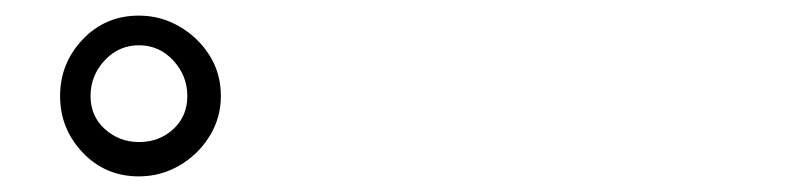

<svg xmlns="http://www.w3.org/2000/svg" viewBox="-20 -853 1040 246"><path d="M220 -730Q220 -756 202 -775.5Q184 -795 158 -795Q132 -795 114 -775.5Q96 -756 96 -730Q96 -704 114.5 -687.5Q133 -671 158 -671Q184 -671 202 -687.5Q220 -704 220 -730ZM263 -730Q263 -702 248.5 -678.5Q234 -655 210 -641Q186 -627 158 -627Q115 -627 86 -657.5Q57 -688 57 -730Q57 -772 86 -802.5Q115 -833 158 -833Q186 -833 210 -819Q234 -805 248.5 -782Q263 -759 263 -730Z"/></svg>

Font: Kaisei Decol
Style: Bold
Weight: 700
Designer: Font-Kai, 金井和夫
Foundry: KAZUO KANAI
Version: Version 5.003